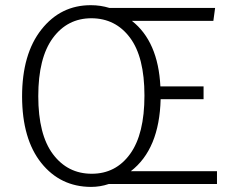

<svg xmlns="http://www.w3.org/2000/svg" viewBox="-20 -716 915 747"><path d="M128.9 -341.8Q128.9 -192.4 186 -116.2Q243.2 -40 336.9 -40Q430.7 -40 486.3 -117.2Q542 -194.3 542 -344.2Q542 -494.1 485.8 -569.3Q429.7 -644.5 335.9 -645Q242.2 -645 185.5 -567.9Q128.9 -490.7 128.9 -341.8ZM824.2 0H402.8Q369.6 11.2 334 11.2Q214.8 10.7 140.6 -82Q66.4 -174.8 65.9 -340.3Q65.9 -505.9 141.1 -601.1Q216.3 -696.3 334 -695.8Q371.1 -695.8 405.8 -685.1H816.9L810.1 -634.8H493.2Q595.2 -554.7 604 -379.9H772V-330.1H605Q600.1 -135.3 488.8 -49.8H824.2Z"/></svg>

Font: FiraSans-Light
Style: Regular
Weight: 300
Designer: Carrois Corporate & Edenspiekermann AG
Foundry: Carrois Corporate GbR & Edenspiekermann AG
Version: Version 3.106;PS 003.106;hotconv 1.0.70;makeotf.lib2.5.58329